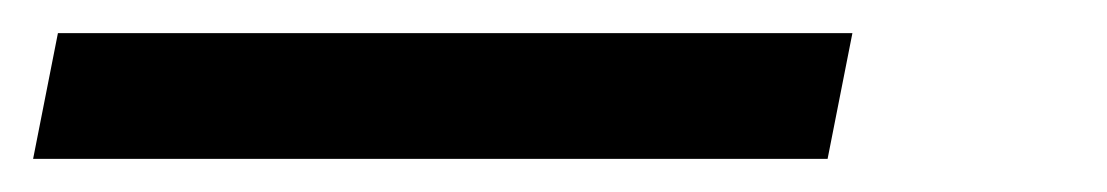

<svg xmlns="http://www.w3.org/2000/svg" viewBox="-49 47 669 116"><path d="M-29 143 -14 67H466L451 143Z"/></svg>

Font: Source Code Pro Medium
Style: Italic
Weight: 500
Italic angle: -11°
Monospace: yes
Designer: Paul D. Hunt, Teo Tuominen
Foundry: Adobe Systems Incorporated
Version: Version 1.050;PS 1.000;hotconv 16.6.51;makeotf.lib2.5.65220